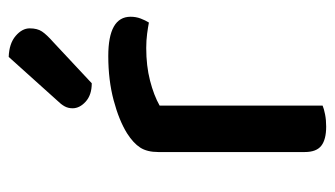

<svg xmlns="http://www.w3.org/2000/svg" viewBox="-180 -564 751 430"><g transform="rotate(-90 195.0 -349.5)"><path d="M173 -2Q166 1 153.5 3.5Q141 6 126 6Q97 6 83 -5Q69 -16 69 -42V-370Q69 -395 79 -410.5Q89 -426 111 -440Q140 -458 185 -470Q230 -482 284 -482Q372 -482 372 -432Q372 -420 368 -409.5Q364 -399 359 -391Q349 -393 334 -395Q319 -397 302 -397Q262 -397 229 -388.5Q196 -380 173 -367ZM282 -705Q312 -704 329 -689.5Q346 -675 346 -658Q346 -641 339 -630.5Q332 -620 315 -605L223 -519Q197 -519 182 -532.5Q167 -546 167 -562Q167 -572 171.5 -580Q176 -588 184 -596Z"/></g></svg>

Font: Baloo Tammudu 2 Medium
Style: Regular
Weight: 500
Designer: Maithili Shingre, Omkar Shende and Ek Type
Foundry: Ek Type
Version: Version 1.640;hotconv 1.0.111;makeotfexe 2.5.65597; ttfautoh